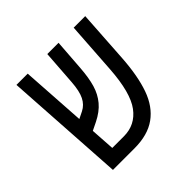

<svg xmlns="http://www.w3.org/2000/svg" viewBox="-156 -760 911 911"><g transform="rotate(-45 300.0 -304.5)"><path d="M70 -609H145.5L166.5 -283.5L201 -300.5Q230 -315 245.2 -345.5Q260.5 -376 264.5 -432.5L277 -609H352.5L341 -451Q336.5 -389 324 -346.8Q311.5 -304.5 285 -272.8Q258.5 -241 212 -218L172 -198.5L180 -76H258Q334.5 -76 380.5 -137.8Q426.5 -199.5 436.5 -347.5L454 -609H531.5L514.5 -345Q507 -231 480.2 -155.5Q453.5 -80 398 -40Q342.5 0 252.5 0H108.5Z"/></g></svg>

Font: JuliaMono Light
Style: Regular
Weight: 300
Monospace: yes
Designer: cormullion
Foundry: corm
Version: Version 0.054; ttfautohint (v1.8.4)